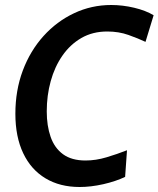

<svg xmlns="http://www.w3.org/2000/svg" viewBox="-20 -734 634 768"><path d="M298.5 14Q219.5 14 161.8 -20.8Q104 -55.5 72.8 -121.2Q41.5 -187 41.5 -279Q41.5 -372.5 71.2 -451.8Q101 -531 154 -589.8Q207 -648.5 276.5 -681.2Q346 -714 425 -714Q470.5 -714 516.8 -703Q563 -692 594.5 -673L562 -566.5Q532.5 -580.5 493.8 -594.2Q455 -608 409 -608Q350.5 -608 305.5 -582Q260.5 -556 229.5 -511.2Q198.5 -466.5 182.8 -409.2Q167 -352 167 -288.5Q167 -231 182.5 -186.5Q198 -142 232.2 -117Q266.5 -92 322 -92Q363.5 -92 406 -104.8Q448.5 -117.5 488 -133L480.5 -26.5Q443 -8.5 393.2 2.8Q343.5 14 298.5 14Z"/></svg>

Font: Cabin SemiCondensedSemiBold
Style: Italic
Weight: 600
Width: 4
Italic angle: -10°
Designer: Pablo Impallari
Foundry: Pablo Impallari. http://www.impallari.com Igino Marini. http://www.ikern.com
Version: Version 3.001